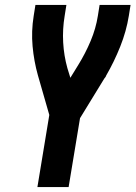

<svg xmlns="http://www.w3.org/2000/svg" viewBox="-20 -755 547 775"><path d="M131 0 179 -291 133 -451Q117 -508 111.5 -568.5Q106 -629 116 -691L123 -735H248L241 -691Q232 -637 235 -583.5Q238 -530 252 -480L264 -441L296 -493Q325 -540 346 -590Q367 -640 375 -691L382 -735H507L500 -691Q490 -629 465.5 -567.5Q441 -506 408 -449V-448Q407 -446 405 -443Q403 -440 401 -438L303 -278L257 0Z"/></svg>

Font: Iosevka Curly Extrabold
Style: Italic
Weight: 800
Italic angle: -9°
Monospace: yes
Designer: Belleve Invis
Foundry: Belleve Invis
Version: Version 22.1.2; ttfautohint (v1.8.4)